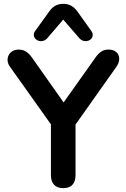

<svg xmlns="http://www.w3.org/2000/svg" viewBox="-20 -971 658 999"><path d="M309 -869 394 -771C427 -736 483 -772 455 -810L383 -911C363 -939 339 -951 309 -951C279 -951 255 -939 236 -911L163 -810C136 -772 192 -736 225 -771ZM309 8C351 8 373 -16 373 -59V-323L586 -624C616 -667 597 -713 545 -713C516 -713 498 -701 477 -672L311 -438L146 -672C126 -700 105 -713 78 -713C24 -713 5 -661 31 -625L245 -324V-59C245 -16 268 8 309 8Z"/></svg>

Font: Nunito
Style: Bold
Weight: 700
Designer: Vernon Adams
Foundry: Vernon Adams
Version: Version 3.602